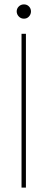

<svg xmlns="http://www.w3.org/2000/svg" viewBox="-20 -854 215 874"><path d="M78 0V-700H98V0ZM89 -769Q75 -769 65.5 -779Q56 -789 56 -802Q56 -815 65.5 -824.5Q75 -834 89 -834Q103 -834 112 -824.5Q121 -815 121 -802Q121 -789 112 -779Q103 -769 89 -769Z"/></svg>

Font: DM Sans 9pt Thin
Style: Regular
Weight: 250
Version: Version 4.004;gftools[0.9.30]